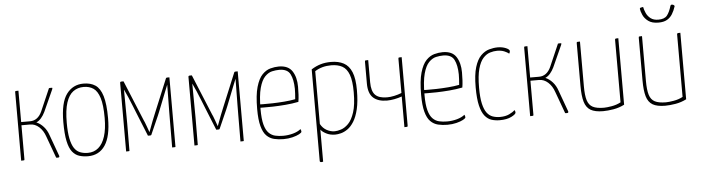

<svg xmlns="http://www.w3.org/2000/svg" viewBox="-52 -941 5016 1372"><g transform="rotate(-5 2456.5 -255.0)"><path d="M332 1Q329 1 325.5 1Q322 1 319 0L262 -156Q247 -200 218 -226Q189 -252 154 -252H92V-8Q92 -4 91 -2.5Q90 -1 85 -0.5Q80 0 68 0V-492Q68 -496 69 -497.5Q70 -499 75 -499.5Q80 -500 92 -500V-275H156Q184 -275 205.5 -291Q227 -307 241 -338L311 -499Q315 -500 318.5 -500Q322 -500 326 -500Q336 -500 335.5 -497.5Q335 -495 333 -488L263 -333Q251 -308 235 -289.5Q219 -271 200 -263Q228 -251 251 -225.5Q274 -200 286 -164L342 -10Q343 -4 340.5 -1.5Q338 1 332 1Z M547 10Q513 10 484.5 1Q456 -8 435 -34Q414 -60 403 -111.5Q392 -163 392 -248Q392 -388 437.5 -449Q483 -510 559 -510Q610 -510 644 -487.5Q678 -465 695.5 -408Q713 -351 713 -248Q713 -118 670 -54Q627 10 547 10ZM548 -14Q592 -14 623.5 -40.5Q655 -67 672 -120Q689 -173 689 -252Q689 -346 673 -396.5Q657 -447 628 -466.5Q599 -486 558 -486Q515 -486 483 -462.5Q451 -439 433.5 -385.5Q416 -332 416 -241Q416 -173 425 -128.5Q434 -84 450.5 -59Q467 -34 492 -24Q517 -14 548 -14Z M821 0V-494Q821 -494 822.5 -497.5Q824 -501 832 -501H846L966 -210Q967 -210 972 -197Q977 -184 983.5 -166.5Q990 -149 994.5 -136Q999 -123 999 -123Q1013 -162 1028.5 -201.5Q1044 -241 1051 -257L1149 -494Q1149 -495 1151 -498Q1153 -501 1160 -501H1175V-7Q1175 -4 1175 -2.5Q1175 -1 1170 -0.5Q1165 0 1151 0L1152 -192Q1152 -201 1152.5 -261Q1153 -321 1155 -450Q1146 -428 1132 -393Q1118 -358 1104 -322Q1090 -286 1080 -261.5Q1070 -237 1069 -235L1012 -106Q1011 -99 1001 -99H986L931 -235Q931 -235 921.5 -258.5Q912 -282 898.5 -316Q885 -350 870.5 -384Q856 -418 845 -440Q845 -440 844.5 -440Q844 -440 844 -440Q845 -327 845.5 -266Q846 -205 846 -200L845 -7Q845 -4 845 -2.5Q845 -1 840 -0.5Q835 0 821 0Z M1311 0V-494Q1311 -494 1312.5 -497.5Q1314 -501 1322 -501H1336L1456 -210Q1457 -210 1462 -197Q1467 -184 1473.5 -166.5Q1480 -149 1484.5 -136Q1489 -123 1489 -123Q1503 -162 1518.5 -201.5Q1534 -241 1541 -257L1639 -494Q1639 -495 1641 -498Q1643 -501 1650 -501H1665V-7Q1665 -4 1665 -2.5Q1665 -1 1660 -0.5Q1655 0 1641 0L1642 -192Q1642 -201 1642.5 -261Q1643 -321 1645 -450Q1636 -428 1622 -393Q1608 -358 1594 -322Q1580 -286 1570 -261.5Q1560 -237 1559 -235L1502 -106Q1501 -99 1491 -99H1476L1421 -235Q1421 -235 1411.5 -258.5Q1402 -282 1388.5 -316Q1375 -350 1360.5 -384Q1346 -418 1335 -440Q1335 -440 1334.5 -440Q1334 -440 1334 -440Q1335 -327 1335.5 -266Q1336 -205 1336 -200L1335 -7Q1335 -4 1335 -2.5Q1335 -1 1330 -0.5Q1325 0 1311 0Z M1949 10Q1913 10 1882 2.5Q1851 -5 1828 -28Q1805 -51 1792.5 -97.5Q1780 -144 1780 -221Q1780 -320 1797 -378.5Q1814 -437 1841 -465Q1868 -493 1899.5 -501.5Q1931 -510 1960 -510Q2028 -510 2056.5 -466Q2085 -422 2085 -354Q2085 -325 2083.5 -297Q2082 -269 2078 -246Q2033 -237 1984 -233Q1935 -229 1893 -228Q1851 -227 1825 -227.5Q1799 -228 1799 -228V-252Q1799 -252 1825.5 -251.5Q1852 -251 1892.5 -252Q1933 -253 1977 -256.5Q2021 -260 2057 -267Q2059 -290 2060 -307Q2061 -324 2061 -342Q2060 -408 2040 -447Q2020 -486 1961 -486Q1937 -486 1910 -480Q1883 -474 1858.5 -449Q1834 -424 1819 -369Q1804 -314 1804 -217Q1804 -147 1815 -106.5Q1826 -66 1846 -46Q1866 -26 1892 -20Q1918 -14 1948 -14Q1985 -14 2019.5 -23.5Q2054 -33 2076 -51Q2079 -45 2080 -40Q2081 -35 2081 -32Q2081 -25 2062.5 -15Q2044 -5 2014 2.5Q1984 10 1949 10Z M2204 197Q2199 197 2196 194.5Q2193 192 2193 188V-469Q2226 -490 2260 -500Q2294 -510 2335 -510Q2388 -510 2425.5 -490Q2463 -470 2482.5 -423Q2502 -376 2502 -294Q2502 -212 2489 -157.5Q2476 -103 2455 -69.5Q2434 -36 2409.5 -19Q2385 -2 2361.5 4Q2338 10 2320 10Q2283 10 2255 -5Q2227 -20 2217 -35V195Q2213 196 2210 196.5Q2207 197 2204 197ZM2318 -14Q2337 -14 2364 -22.5Q2391 -31 2417 -57Q2443 -83 2460.5 -136.5Q2478 -190 2478 -281Q2478 -362 2461.5 -406.5Q2445 -451 2413 -468.5Q2381 -486 2334 -486Q2267 -486 2217 -454V-75Q2234 -44 2262 -29Q2290 -14 2318 -14Z M2817 0V-220Q2792 -211 2763.5 -205.5Q2735 -200 2710 -200Q2646 -200 2611.5 -231.5Q2577 -263 2577 -333V-490Q2577 -495 2578 -497Q2579 -499 2584 -499.5Q2589 -500 2601 -500V-341Q2601 -277 2627.5 -250Q2654 -223 2712 -223Q2736 -223 2764 -229Q2792 -235 2817 -245V-490Q2817 -495 2818 -497Q2819 -499 2824 -499.5Q2829 -500 2841 -500V-10Q2841 -5 2840 -3Q2839 -1 2834 -0.5Q2829 0 2817 0Z M3125 10Q3089 10 3058 2.5Q3027 -5 3004 -28Q2981 -51 2968.5 -97.5Q2956 -144 2956 -221Q2956 -320 2973 -378.5Q2990 -437 3017 -465Q3044 -493 3075.5 -501.5Q3107 -510 3136 -510Q3204 -510 3232.5 -466Q3261 -422 3261 -354Q3261 -325 3259.5 -297Q3258 -269 3254 -246Q3209 -237 3160 -233Q3111 -229 3069 -228Q3027 -227 3001 -227.5Q2975 -228 2975 -228V-252Q2975 -252 3001.5 -251.5Q3028 -251 3068.5 -252Q3109 -253 3153 -256.5Q3197 -260 3233 -267Q3235 -290 3236 -307Q3237 -324 3237 -342Q3236 -408 3216 -447Q3196 -486 3137 -486Q3113 -486 3086 -480Q3059 -474 3034.5 -449Q3010 -424 2995 -369Q2980 -314 2980 -217Q2980 -147 2991 -106.5Q3002 -66 3022 -46Q3042 -26 3068 -20Q3094 -14 3124 -14Q3161 -14 3195.5 -23.5Q3230 -33 3252 -51Q3255 -45 3256 -40Q3257 -35 3257 -32Q3257 -25 3238.5 -15Q3220 -5 3190 2.5Q3160 10 3125 10Z M3500 10Q3469 10 3442 1.5Q3415 -7 3394 -32.5Q3373 -58 3361 -107.5Q3349 -157 3349 -239Q3349 -329 3365.5 -383Q3382 -437 3409.5 -464.5Q3437 -492 3469 -501Q3501 -510 3531 -510Q3563 -510 3589 -499Q3615 -488 3615 -476Q3615 -473 3613.5 -467.5Q3612 -462 3609 -458Q3597 -468 3575.5 -477Q3554 -486 3524 -486Q3500 -486 3473.5 -478Q3447 -470 3424 -445Q3401 -420 3387 -369.5Q3373 -319 3373 -234Q3373 -163 3383 -119.5Q3393 -76 3410.5 -53Q3428 -30 3452 -21.5Q3476 -13 3504 -13Q3543 -13 3570.5 -26Q3598 -39 3611 -53Q3614 -49 3615.5 -44.5Q3617 -40 3617 -35Q3617 -23 3584.5 -6.5Q3552 10 3500 10Z M3983 1Q3980 1 3976.5 1Q3973 1 3970 0L3913 -156Q3898 -200 3869 -226Q3840 -252 3805 -252H3743V-8Q3743 -4 3742 -2.5Q3741 -1 3736 -0.5Q3731 0 3719 0V-492Q3719 -496 3720 -497.5Q3721 -499 3726 -499.5Q3731 -500 3743 -500V-275H3807Q3835 -275 3856.5 -291Q3878 -307 3892 -338L3962 -499Q3966 -500 3969.5 -500Q3973 -500 3977 -500Q3987 -500 3986.5 -497.5Q3986 -495 3984 -488L3914 -333Q3902 -308 3886 -289.5Q3870 -271 3851 -263Q3879 -251 3902 -225.5Q3925 -200 3937 -164L3993 -10Q3994 -4 3991.5 -1.5Q3989 1 3983 1Z M4242 10Q4184 10 4152.5 -8.5Q4121 -27 4108.5 -69.5Q4096 -112 4096 -185V-490Q4096 -495 4097 -497Q4098 -499 4103 -499.5Q4108 -500 4120 -500V-178Q4120 -114 4131 -78.5Q4142 -43 4170 -28.5Q4198 -14 4250 -14Q4270 -14 4305.5 -20Q4341 -26 4371 -42V-490Q4371 -495 4373 -497Q4375 -499 4380.5 -499.5Q4386 -500 4395 -500V-23Q4358 -4 4316.5 3Q4275 10 4242 10Z M4687 10Q4629 10 4597.5 -8.5Q4566 -27 4553.5 -69.5Q4541 -112 4541 -185V-490Q4541 -495 4542 -497Q4543 -499 4548 -499.5Q4553 -500 4565 -500V-178Q4565 -114 4576 -78.5Q4587 -43 4615 -28.5Q4643 -14 4695 -14Q4715 -14 4750.5 -20Q4786 -26 4816 -42V-490Q4816 -495 4818 -497Q4820 -499 4825.5 -499.5Q4831 -500 4840 -500V-23Q4803 -4 4761.5 3Q4720 10 4687 10ZM4691 -586Q4645 -586 4618.5 -605.5Q4592 -625 4580.5 -651Q4569 -677 4567 -694Q4566 -702 4575 -704Q4584 -706 4591 -707Q4595 -686 4605.5 -662.5Q4616 -639 4637 -623Q4658 -607 4692 -607Q4736 -607 4754.5 -630Q4773 -653 4786 -697Q4788 -705 4795 -705.5Q4802 -706 4808.5 -702.5Q4815 -699 4816 -693Q4806 -661 4791 -637Q4776 -613 4752.5 -599.5Q4729 -586 4691 -586Z"/></g></svg>

Font: Yanone Kaffeesatz ExtraLight
Style: Regular
Weight: 200
Designer: Yanone (Cyrillic: Daniel Pouzeot, Huerta Tipografica, and Cyreal)
Foundry: Yanone
Version: Version 2.003